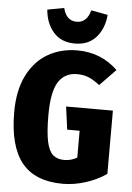

<svg xmlns="http://www.w3.org/2000/svg" viewBox="-62 -983 718 1046"><g transform="rotate(5 297.0 -459.5)"><path d="M559 -625 472 -535Q439 -561 411 -572.5Q383 -584 348 -584Q280 -584 245.5 -529.5Q211 -475 211 -347Q211 -255 222 -204Q233 -153 256 -132.5Q279 -112 318 -112Q355 -112 388 -131V-278H320L303 -403H559V-57Q509 -22 445.5 -2Q382 18 322 18Q169 18 96.5 -72.5Q24 -163 24 -348Q24 -467 65 -549Q106 -631 177 -672Q248 -713 338 -713Q468 -713 559 -625ZM155 -920 246 -937Q263 -868 320 -868Q349 -868 367.5 -886.5Q386 -905 394 -937L485 -920Q479 -846 437 -797.5Q395 -749 320 -749Q245 -749 203 -797.5Q161 -846 155 -920Z"/></g></svg>

Font: Fira Sans Condensed ExtraBold
Style: Regular
Weight: 800
Width: 3
Designer: Carrois Corporate & Edenspiekermann AG
Foundry: Carrois Corporate GbR & Edenspiekermann AG
Version: Version 4.203